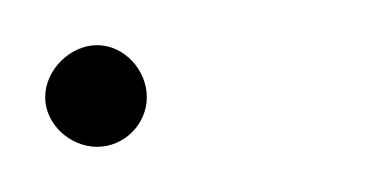

<svg xmlns="http://www.w3.org/2000/svg" viewBox="-20 -50 165 85"><path d="M0 -7C0 5 11 15 23 15C35 15 45 5 45 -7C45 -19 35 -30 23 -30C11 -30 0 -19 0 -7Z"/></svg>

Font: MintSans
Style: ExtraLight
Weight: 200
Version: Version 1.0